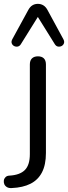

<svg xmlns="http://www.w3.org/2000/svg" viewBox="-77 -786 354 997"><path d="M-16 190.5Q-31.5 191.5 -41.2 185.5Q-51 179.5 -54.8 170Q-58.5 160.5 -57 150.8Q-55.5 141 -48.2 133.8Q-41 126.5 -28.5 126Q26 123 52 97Q78 71 78 14.5V-451Q78 -472 89 -482.8Q100 -493.5 120 -493.5Q140 -493.5 150.8 -482.8Q161.5 -472 161.5 -451V8.5Q161.5 69.5 141 109Q120.5 148.5 81.2 168.2Q42 188 -16 190.5ZM252 -582.5Q258.5 -570.5 255 -561Q251.5 -551.5 242.8 -547Q234 -542.5 224.2 -544.2Q214.5 -546 208 -556L119.5 -698L31 -556Q24.5 -546 14.8 -544.2Q5 -542.5 -3.8 -547Q-12.5 -551.5 -16 -561Q-19.5 -570.5 -13 -582.5L69.5 -733.5Q78.5 -750.5 91 -758.2Q103.5 -766 119.5 -766Q135.5 -766 148.2 -758.2Q161 -750.5 170 -733.5Z"/></svg>

Font: Nunito ExtraLight
Style: Regular
Weight: 200
Designer: Vernon Adams
Foundry: Vernon Adams
Version: Version 3.602;April 4, 2023;FontCreator 14.0.0.2856 64-bit